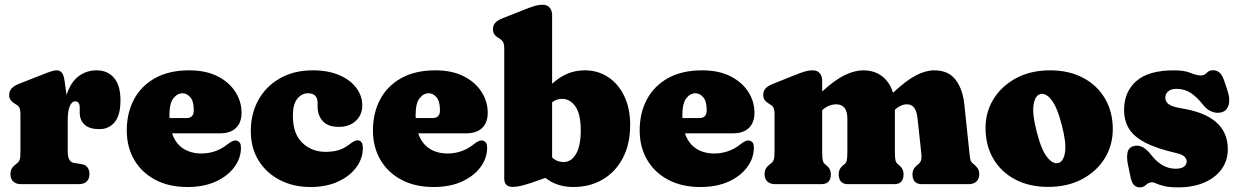

<svg xmlns="http://www.w3.org/2000/svg" viewBox="-20 -775 5217 808"><path d="M252.5 -429.5 260 -375Q277 -428.5 310.2 -453.8Q343.5 -479 386.5 -479Q433 -479 460 -447.2Q487 -415.5 487 -353Q487 -290 462.5 -260.8Q438 -231.5 398.5 -231.5Q357 -231.5 336.2 -250.2Q315.5 -269 315.5 -301.5V-322.5Q315.5 -348.5 296 -348.5Q282.5 -348.5 273.8 -328.5Q265 -308.5 265 -268.5V-138Q265 -93.5 291 -89.5L322 -84.5Q340.5 -82 348.5 -70.2Q356.5 -58.5 356.5 -42Q356.5 -22.5 344.8 -11.2Q333 0 311.5 0H68.5Q48 0 36 -11Q24 -22 24 -42Q24 -56.5 30 -66.2Q36 -76 47.5 -84.5L53.5 -89.5Q60 -94.5 63 -103.8Q66 -113 66 -138V-292.5Q66 -313.5 61.5 -321.8Q57 -330 48 -335L42 -339Q30.5 -346 24.5 -354.2Q18.5 -362.5 18.5 -376Q18.5 -405.5 58 -421.5L158.5 -461Q179.5 -469.5 194 -474.2Q208.5 -479 219 -479Q232.5 -479 240.8 -468.5Q249 -458 252.5 -429.5Z M996.5 -300.5Q996.5 -259 973 -236.5Q949.5 -214 907.5 -214H704Q718.5 -171 750.8 -150Q783 -129 828 -129Q856 -129 884 -138.2Q912 -147.5 935 -166Q959 -185 971.5 -184Q980.5 -183.5 987.2 -176.8Q994 -170 994 -153Q994 -110 966.5 -72.2Q939 -34.5 888.5 -11.2Q838 12 769 12Q691.5 12 634.2 -18Q577 -48 545.2 -101.8Q513.5 -155.5 513.5 -226.5Q513.5 -299 543.5 -356Q573.5 -413 632.2 -446Q691 -479 776.5 -479Q845.5 -479 894.5 -454.5Q943.5 -430 970 -389.2Q996.5 -348.5 996.5 -300.5ZM693 -289Q693 -283.5 693.5 -278H764Q795.5 -278 795.5 -310.5Q795.5 -349 781 -365.8Q766.5 -382.5 748.5 -382.5Q726 -382.5 709.5 -361.2Q693 -340 693 -289Z M1504.5 -331.5Q1504.5 -291.5 1477.2 -266.2Q1450 -241 1405 -241Q1360.5 -241 1338.5 -265.2Q1316.5 -289.5 1316.5 -327V-342Q1316.5 -382.5 1275.5 -382.5Q1250 -382.5 1231.2 -359.5Q1212.5 -336.5 1212.5 -288Q1212.5 -212 1252.2 -174Q1292 -136 1349.5 -136Q1381 -136 1403.8 -142.8Q1426.5 -149.5 1448.5 -166Q1463 -177 1470.5 -180.8Q1478 -184.5 1485 -184.5Q1507 -183.5 1507 -152Q1507 -108.5 1479.5 -71Q1452 -33.5 1402.5 -10.8Q1353 12 1286.5 12Q1215.5 12 1158.5 -17Q1101.5 -46 1068.5 -99Q1035.5 -152 1035.5 -224Q1035.5 -296.5 1067.2 -354Q1099 -411.5 1157.8 -445.2Q1216.5 -479 1296.5 -479Q1360.5 -479 1407.2 -459Q1454 -439 1479.2 -405.5Q1504.5 -372 1504.5 -331.5Z M2032.5 -300.5Q2032.5 -259 2009 -236.5Q1985.5 -214 1943.5 -214H1740Q1754.5 -171 1786.8 -150Q1819 -129 1864 -129Q1892 -129 1920 -138.2Q1948 -147.5 1971 -166Q1995 -185 2007.5 -184Q2016.5 -183.5 2023.2 -176.8Q2030 -170 2030 -153Q2030 -110 2002.5 -72.2Q1975 -34.5 1924.5 -11.2Q1874 12 1805 12Q1727.5 12 1670.2 -18Q1613 -48 1581.2 -101.8Q1549.5 -155.5 1549.5 -226.5Q1549.5 -299 1579.5 -356Q1609.5 -413 1668.2 -446Q1727 -479 1812.5 -479Q1881.5 -479 1930.5 -454.5Q1979.5 -430 2006 -389.2Q2032.5 -348.5 2032.5 -300.5ZM1729 -289Q1729 -283.5 1729.5 -278H1800Q1831.5 -278 1831.5 -310.5Q1831.5 -349 1817 -365.8Q1802.5 -382.5 1784.5 -382.5Q1762 -382.5 1745.5 -361.2Q1729 -340 1729 -289Z M2303.5 -711.5V-422.5Q2332.5 -449.5 2366.5 -464.2Q2400.5 -479 2441 -479Q2496.5 -479 2539.8 -450.2Q2583 -421.5 2607.5 -369.8Q2632 -318 2632 -249.5Q2632 -169 2601.2 -110.2Q2570.5 -51.5 2516.5 -19.8Q2462.5 12 2393 12Q2323.5 12 2275 -26.5L2224.5 -8.5Q2197 1 2175.8 6.2Q2154.5 11.5 2137 11.5Q2102 11.5 2102 -24V-569Q2102 -590 2097.2 -598Q2092.5 -606 2084 -611.5L2078 -615Q2066.5 -622 2060.5 -630.5Q2054.5 -639 2054.5 -652.5Q2054.5 -667.5 2063.5 -678.2Q2072.5 -689 2093.5 -697.5L2192 -736.5Q2217.5 -746.5 2233 -750.8Q2248.5 -755 2264.5 -755Q2283 -755 2293.2 -742.8Q2303.5 -730.5 2303.5 -711.5ZM2345.5 -359Q2322 -359 2303.5 -344.5V-112.5Q2314.5 -102 2326.5 -97.5Q2338.5 -93 2351.5 -93Q2384 -93 2404 -127Q2424 -161 2424 -226Q2424 -295 2401.5 -327Q2379 -359 2345.5 -359Z M3155 -300.5Q3155 -259 3131.5 -236.5Q3108 -214 3066 -214H2862.5Q2877 -171 2909.2 -150Q2941.5 -129 2986.5 -129Q3014.5 -129 3042.5 -138.2Q3070.5 -147.5 3093.5 -166Q3117.5 -185 3130 -184Q3139 -183.5 3145.8 -176.8Q3152.5 -170 3152.5 -153Q3152.5 -110 3125 -72.2Q3097.5 -34.5 3047 -11.2Q2996.5 12 2927.5 12Q2850 12 2792.8 -18Q2735.5 -48 2703.8 -101.8Q2672 -155.5 2672 -226.5Q2672 -299 2702 -356Q2732 -413 2790.8 -446Q2849.5 -479 2935 -479Q3004 -479 3053 -454.5Q3102 -430 3128.5 -389.2Q3155 -348.5 3155 -300.5ZM2851.5 -289Q2851.5 -283.5 2852 -278H2922.5Q2954 -278 2954 -310.5Q2954 -349 2939.5 -365.8Q2925 -382.5 2907 -382.5Q2884.5 -382.5 2868 -361.2Q2851.5 -340 2851.5 -289Z M3440 -435.5V-390Q3493.5 -439 3535.2 -459Q3577 -479 3613 -479Q3660 -479 3692.5 -453.8Q3725 -428.5 3738 -384.5Q3793 -436 3834 -457.5Q3875 -479 3912 -479Q3970.5 -479 4000.8 -440.2Q4031 -401.5 4038 -337.5L4059 -138Q4061.5 -113 4063.5 -103.8Q4065.5 -94.5 4071.5 -89.5L4077.5 -84.5Q4088.5 -75.5 4094.8 -66Q4101 -56.5 4101 -42Q4101 -22 4089 -11Q4077 0 4056.5 0H3860Q3820 0 3820 -42Q3820 -64 3838 -78.5L3845 -84.5Q3852 -89.5 3855.8 -99.5Q3859.5 -109.5 3856.5 -135.5L3841.5 -274.5Q3838.5 -305 3828 -320.5Q3817.5 -336 3796 -336Q3771.5 -336 3746 -313.5V-138Q3746 -110.5 3748.5 -100.2Q3751 -90 3758 -84.5L3765 -78.5Q3782.5 -64.5 3782.5 -42Q3782.5 0 3743 0H3549Q3509.5 0 3509.5 -42Q3509.5 -64.5 3527 -78.5L3534 -84.5Q3541 -89.5 3543.5 -100Q3546 -110.5 3546 -138V-275Q3546 -336 3499 -336Q3484.5 -336 3470 -330.5Q3455.5 -325 3441.5 -312.5L3440 -311V-138Q3440 -110.5 3442.5 -100Q3445 -89.5 3451.5 -84.5L3458.5 -78.5Q3476.5 -64.5 3476.5 -42Q3476.5 0 3436.5 0H3242Q3221.5 0 3209.5 -11Q3197.5 -22 3197.5 -42Q3197.5 -56.5 3203.5 -66.2Q3209.5 -76 3221 -84.5L3227 -89.5Q3233.5 -94.5 3236.5 -103.8Q3239.5 -113 3239.5 -138V-292.5Q3239.5 -313.5 3235 -321.8Q3230.5 -330 3221.5 -335L3215.5 -339Q3204 -346 3198 -354.2Q3192 -362.5 3192 -376Q3192 -391 3201 -402Q3210 -413 3231.5 -421.5L3328.5 -460.5Q3354 -470.5 3369.5 -474.8Q3385 -479 3401 -479Q3419.5 -479 3429.8 -466.8Q3440 -454.5 3440 -435.5Z M4399 -479Q4479 -479 4538.2 -447.5Q4597.5 -416 4630.2 -360.2Q4663 -304.5 4663 -231.5Q4663 -163.5 4629 -108.5Q4595 -53.5 4533.8 -21Q4472.5 11.5 4391.5 11.5Q4311.5 11.5 4252.2 -19.8Q4193 -51 4160.2 -107Q4127.5 -163 4127.5 -237Q4127.5 -304 4161.5 -358.8Q4195.5 -413.5 4256.5 -446.2Q4317.5 -479 4399 -479ZM4434 -89Q4456 -95 4462 -134.5Q4468 -174 4448.5 -248Q4429 -324.5 4404.5 -355Q4380 -385.5 4357.5 -379Q4336.5 -373.5 4329.8 -335Q4323 -296.5 4343 -220Q4362.5 -143.5 4387 -113.2Q4411.5 -83 4434 -89Z M4927 -65Q4952 -65 4963 -74Q4974 -83 4974 -95.5Q4974 -106.5 4964.2 -116Q4954.5 -125.5 4929.5 -131Q4846.5 -150 4798.8 -175.2Q4751 -200.5 4730.8 -234Q4710.5 -267.5 4710.5 -312.5Q4710.5 -388.5 4762 -433.8Q4813.5 -479 4920.5 -479Q4964 -479 4990.2 -468.2Q5016.5 -457.5 5033 -457.5Q5048.5 -457.5 5058.5 -468.5Q5068.5 -479.5 5085.5 -479.5Q5100 -479.5 5111.8 -469.8Q5123.5 -460 5132 -435L5146 -392.5Q5157 -358.5 5151 -335Q5145 -311.5 5125.5 -304Q5105 -296.5 5083 -304Q5061 -311.5 5044.5 -332Q5019 -365 4992.5 -383Q4966 -401 4931.5 -401Q4907.5 -401 4895.8 -390.2Q4884 -379.5 4884 -364Q4884 -347.5 4897.8 -336.8Q4911.5 -326 4952 -319Q5147 -288 5147 -147.5Q5147 -98.5 5120.2 -62.2Q5093.5 -26 5046.5 -6.2Q4999.5 13.5 4938.5 13.5Q4901.5 13.5 4879.8 8.2Q4858 3 4846.5 -2.5Q4835 -8 4829 -8Q4814.5 -8 4803.2 2.8Q4792 13.5 4776 13.5Q4762.5 13.5 4752.8 4.2Q4743 -5 4738 -28.5L4726.5 -83.5Q4720.5 -113 4725.2 -134Q4730 -155 4751.5 -160.5Q4788 -170 4823 -125Q4869 -65 4927 -65Z"/></svg>

Font: Fraunces 72pt SuperSoft Black
Style: Regular
Weight: 900
Version: Version 1.000;[0bf87f6ff]